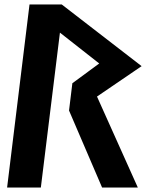

<svg xmlns="http://www.w3.org/2000/svg" viewBox="-20 -845 658 865"><path d="M417 -410 618 -547 258 -825H113L12 0H164L250 -698L427 -559L306 -470L291 -347L440 0H601Z"/></svg>

Font: Ny Stormning
Style: SvKr
Weight: 900
Designer: Robert Jablonski, Mew Too
Foundry: Cannot Into Space Fonts
Version: Version 0.90